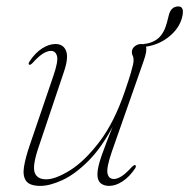

<svg xmlns="http://www.w3.org/2000/svg" viewBox="-20 -586 604 613"><path d="M412 -58.5Q416 -56.5 411.5 -48.5Q393 -21 371 -6.8Q349 7.5 328.5 7.5Q311.5 7.5 301.2 -1.2Q291 -10 291 -29.5Q291 -50.5 304.2 -88.5Q317.5 -126.5 339.5 -181Q302.5 -112 260.5 -70.5Q218.5 -29 178.8 -10.8Q139 7.5 109 7.5Q75 7.5 63.5 -8.2Q52 -24 56.5 -52.8Q61 -81.5 74.5 -121L150.5 -344Q166.5 -390.5 162 -407Q157.5 -423.5 142.5 -423.5Q132 -423.5 118.2 -415.5Q104.5 -407.5 84.5 -385.5Q77 -377.5 73 -379.5Q69.5 -381.5 74 -389.5Q92.5 -417.5 114.5 -431.5Q136.5 -445.5 157 -445.5Q182 -445.5 190.8 -424Q199.5 -402.5 184.5 -358L103 -115.5Q83 -56.5 90.8 -35Q98.5 -13.5 127.5 -13.5Q157.5 -13.5 204 -42.5Q250.5 -71.5 298 -134Q345.5 -196.5 379.5 -297Q392 -333.5 397.5 -352.5Q403 -371.5 404.8 -380Q406.5 -388.5 406.5 -394Q406.5 -403 403.8 -407.8Q401 -412.5 401 -420Q401 -430.5 410 -438Q419 -445.5 431 -445.5Q433.5 -445.5 436 -445Q467 -448 485.5 -464Q504 -480 513 -514L519 -537.5Q526 -565.5 549.5 -565.5Q570.5 -565.5 561 -529Q551.5 -494.5 519.5 -468.8Q487.5 -443 446 -437Q450.5 -425 438.5 -391L337 -101.5Q319.5 -50.5 323.2 -32.5Q327 -14.5 343.5 -14.5Q354 -14.5 367.5 -22.8Q381 -31 401 -53Q408.5 -60.5 412 -58.5Z"/></svg>

Font: Fraunces 72pt Thin
Style: Italic
Weight: 100
Italic angle: -16°
Version: Version 1.000;[b76b70a41]